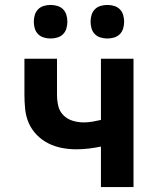

<svg xmlns="http://www.w3.org/2000/svg" viewBox="-20 -758 640 778"><path d="M389 0V-164Q364 -159 339 -156Q314 -153 289 -153Q260 -153 231 -158.5Q202 -164 176 -177Q150 -190 129 -211.5Q108 -233 96.5 -259.5Q85 -286 82 -315.5Q79 -345 79 -374V-520H211V-374Q211 -351 216 -329Q221 -307 237 -291Q253 -275 275 -268.5Q297 -262 319 -262Q337 -262 354.5 -265Q372 -268 389 -272V-520H521V0ZM415 -602Q401 -602 387.5 -606Q374 -610 364.5 -619.5Q355 -629 351 -642.5Q347 -656 347 -670Q347 -684 351 -697.5Q355 -711 364.5 -720.5Q374 -730 387.5 -734Q401 -738 415 -738Q429 -738 442.5 -734Q456 -730 465.5 -720.5Q475 -711 479 -697.5Q483 -684 483 -670Q483 -656 479 -642.5Q475 -629 465.5 -619.5Q456 -610 442.5 -606Q429 -602 415 -602ZM185 -602Q171 -602 157.5 -606Q144 -610 134.5 -619.5Q125 -629 121 -642.5Q117 -656 117 -670Q117 -684 121 -697.5Q125 -711 134.5 -720.5Q144 -730 157.5 -734Q171 -738 185 -738Q199 -738 212.5 -734Q226 -730 235.5 -720.5Q245 -711 249 -697.5Q253 -684 253 -670Q253 -656 249 -642.5Q245 -629 235.5 -619.5Q226 -610 212.5 -606Q199 -602 185 -602Z"/></svg>

Font: Iosevka Aile Extrabold
Style: Regular
Weight: 800
Designer: Belleve Invis
Foundry: Belleve Invis
Version: Version 27.3.5; ttfautohint (v1.8.4)